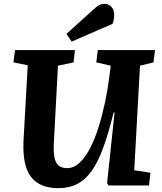

<svg xmlns="http://www.w3.org/2000/svg" viewBox="-20 -963 840 997"><path d="M677 -79 761 -66 754 0H543L536 -12L575 -379H570Q544 -273 517 -198.5Q490 -124 457 -77Q424 -30 381.5 -8Q339 14 284 14Q218 14 176 -12.5Q134 -39 116 -94Q98 -149 102 -232L124 -624L50 -639L58 -703H369L362 -639L281 -622L260 -229Q257 -178 262.5 -147.5Q268 -117 284 -103.5Q300 -90 329 -90Q364 -90 394 -118.5Q424 -147 449 -196Q474 -245 493 -306.5Q512 -368 526 -435Q540 -502 548 -567L555 -622L480 -639L488 -703H785L777 -639L707 -622ZM469 -917Q484 -931 496 -937Q508 -943 523 -943Q544 -943 558.5 -927.5Q573 -912 573 -884Q573 -875 571 -862.5Q569 -850 564 -839L352 -747L325 -787Z"/></svg>

Font: Literata 18pt
Style: Bold Italic
Weight: 700
Italic angle: -2°
Designer: Latin by Veronika Burian and Jose Scaglione. Greek by Irene Vlachou. Cyrillic by Vera Evstafieva
Foundry: TypeTogether
Version: Version 3.103;gftools[0.9.29]